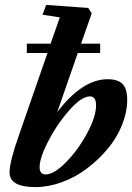

<svg xmlns="http://www.w3.org/2000/svg" viewBox="-20 -745 534 776"><path d="M123 11.2Q18.6 11.2 18.6 -48.3Q18.6 -91.3 56.6 -198.7L171.9 -530.8H88.4V-568.4H184.6L221.7 -674.8L151.9 -685.5L166.5 -725.1L336.9 -712.9L350.6 -690.9L307.6 -568.4H384.8V-530.8H294.4L211.4 -292Q313 -424.8 414.6 -424.8Q456.5 -424.8 475.3 -405.5Q494.1 -386.2 494.1 -342.3Q494.1 -292 473.1 -239.7Q452.1 -187.5 415 -143.3Q377.9 -99.1 331.5 -64Q285.2 -28.8 230.5 -8.8Q175.8 11.2 123 11.2ZM165 -40Q198.2 -40 247.1 -89.6Q295.9 -139.2 332 -206.3Q368.2 -273.4 368.2 -319.3Q368.2 -355.5 343.8 -355.5Q309.6 -355.5 260.3 -299.8Q210.9 -244.1 175.5 -175.5Q140.1 -106.9 140.1 -69.8Q140.1 -40 165 -40Z"/></svg>

Font: Elstob 18pt ExtraBold
Style: Italic
Weight: 800
Italic angle: -20°
Designer: Peter S. Baker
Version: Version 1.015